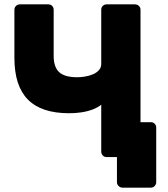

<svg xmlns="http://www.w3.org/2000/svg" viewBox="-20 -720 768 880"><path d="M542 140Q531 140 523.5 132.5Q516 125 516 115V0H487L444 -160H671Q682 -160 689 -153Q696 -146 696 -135V115Q696 125 689 132.5Q682 140 671 140ZM469 0Q458 0 451 -7.5Q444 -15 444 -25V-240Q428 -227 404 -218Q380 -209 352.5 -205Q325 -201 297 -201Q170 -201 108 -263.5Q46 -326 46 -455V-675Q46 -686 53.5 -693Q61 -700 71 -700H201Q212 -700 219 -693Q226 -686 226 -675V-463Q226 -413 251 -389.5Q276 -366 334 -366Q350 -366 369 -369Q388 -372 405 -379Q422 -386 433 -398Q444 -410 444 -427V-675Q444 -686 451 -693Q458 -700 469 -700H598Q609 -700 616.5 -693Q624 -686 624 -675V-25Q624 -15 616.5 -7.5Q609 0 598 0Z"/></svg>

Font: DVN-Rubik
Style: Bold
Weight: 700
Designer: Hubert and Fischer
Foundry: Hubert & Fischer
Version: Version 2.102